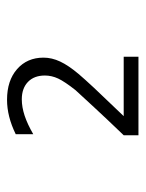

<svg xmlns="http://www.w3.org/2000/svg" viewBox="45 -701 410 540"><g transform="rotate(-90 250.0 -431.0)"><path d="M193.4 -288.1H360.4V-246.6H139.6V-288.1Q185.1 -335.4 219 -372.1Q252.9 -408.7 266.6 -423.8Q290.5 -454.1 299.1 -472.4Q307.6 -490.7 307.6 -509.8Q307.6 -540 289.6 -557.4Q271.5 -574.7 240.7 -574.7Q218.8 -574.7 194.6 -566.7Q170.4 -558.6 142.6 -542.5V-591.8Q167.5 -604 191.7 -610.1Q215.8 -616.2 239.3 -616.2Q293.5 -616.2 325.7 -587.9Q357.9 -559.6 357.9 -513.7Q357.9 -490.2 346.9 -466.8Q335.9 -443.4 312 -415Q298.8 -399.4 272.7 -371.3Q246.6 -343.3 193.4 -288.1Z"/></g></svg>

Font: BabelStone Irk Bitig
Style: Regular
Weight: 400
Designer: Andrew West
Foundry: BabelStone
Version: Version 1.03 June 7, 2023